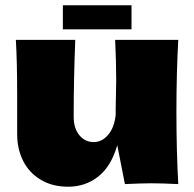

<svg xmlns="http://www.w3.org/2000/svg" viewBox="-20 -697 735 727"><path d="M648 -274Q648 -127 655 0Q591 -3 554 -3Q519 -3 453 0L424 -147Q401 -67 352 -28.5Q303 10 238 10Q178 10 134 -16.5Q90 -43 67.5 -88Q45 -133 45 -189V-333Q45 -466 40 -546H265Q259 -399 259 -255Q259 -211 280.5 -185Q302 -159 335 -159Q366 -159 389.5 -186.5Q413 -214 418 -262V-285Q420 -363 420 -393Q420 -462 416 -546H655Q648 -420 648 -274ZM218 -586V-677H478V-586Z"/></svg>

Font: Mantou Sans
Style: Regular
Weight: 400
Designer: Mant0u / artakana
Foundry: Mant0u / artakana
Version: Version 1.001;October 22, 2023;FontCreator 14.0.0.2901 64-bi